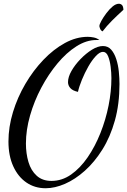

<svg xmlns="http://www.w3.org/2000/svg" viewBox="-20 -915 677 1022"><path d="M223 87Q165 87 120.5 56.5Q76 26 50.5 -30Q25 -86 25 -162Q25 -239 49 -318Q73 -397 115 -468.5Q157 -540 211 -596.5Q265 -653 325.5 -686Q386 -719 447 -719Q463 -719 479.5 -715.5Q496 -712 509 -702Q502 -702 498.5 -702Q495 -702 492 -702Q440 -702 387 -668.5Q334 -635 286 -577.5Q238 -520 200 -448.5Q162 -377 140 -300Q118 -223 118 -151Q118 -98 131.5 -52.5Q145 -7 175.5 20.5Q206 48 254 48Q310 48 358.5 14Q407 -20 446.5 -77.5Q486 -135 514.5 -206.5Q543 -278 558 -353.5Q573 -429 573 -499Q573 -527 569 -559.5Q565 -592 555.5 -615.5Q546 -639 528 -639Q511 -639 490 -616.5Q469 -594 450 -560.5Q431 -527 416 -490.5Q401 -454 395 -426Q367 -432 354.5 -446Q342 -460 342 -478Q342 -505 360.5 -537.5Q379 -570 408.5 -600.5Q438 -631 469.5 -650.5Q501 -670 528 -670Q555 -670 572 -650.5Q589 -631 599 -600Q609 -569 612.5 -533.5Q616 -498 616 -468Q616 -361 591.5 -273.5Q567 -186 525 -119Q483 -52 431.5 -6Q380 40 326 63.5Q272 87 223 87ZM526 -748Q517 -752 513 -762Q509 -772 509 -776Q509 -785 519.5 -804Q530 -823 546 -844.5Q562 -866 579.5 -880.5Q597 -895 613 -895Q622 -895 629 -888.5Q636 -882 637 -863Q602 -831 575 -804Q548 -777 526 -748Z"/></svg>

Font: Dancing Script Medium
Style: Regular
Weight: 500
Designer: Pablo Impallari
Foundry: Pablo Impallari
Version: Version 2.000